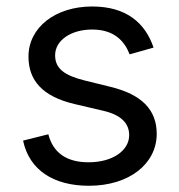

<svg xmlns="http://www.w3.org/2000/svg" viewBox="-20 -573 563 604"><path d="M463.1 -423.3C436.8 -500.7 377.8 -552.6 269.9 -552.6C154.8 -552.6 69.6 -487.2 69.6 -394.9C69.6 -319.6 114.3 -269.2 214.5 -245.7L305.4 -224.4C360.4 -211.6 386.4 -185.4 386.4 -147.7C386.4 -100.9 336.6 -62.5 258.5 -62.5C190 -62.5 147 -92 132.1 -150.6L52.6 -130.7C72.1 -38 148.4 11.4 259.9 11.4C386.7 11.4 473 -57.9 473 -152C473 -228 425.4 -275.9 328.1 -299.7L247.2 -319.6C182.5 -335.6 153.4 -357.2 153.4 -399.1C153.4 -446 203.1 -480.1 269.9 -480.1C343 -480.1 373.2 -439.6 387.8 -402Z"/></svg>

Font: Karasuma Gothic
Style: Regular
Weight: 400
Designer: Rasmus Andersson, Ryoko Nishizuka
Foundry: Genbu
Version: Version 1.00